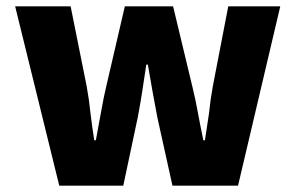

<svg xmlns="http://www.w3.org/2000/svg" viewBox="-20 -589 937 609"><path d="M28 -569H204L255 -315Q263 -271 267 -230Q272 -187 279 -144H284L300 -231Q310 -287 317 -315L376 -569H529L590 -315Q601 -270 608 -230Q613 -202 625 -144H630Q634 -168 643 -230Q647 -271 655 -315L704 -569H869L735 0H527L479 -217L464 -298L449 -384H444L431 -298Q427 -271 417 -217L371 0H168Z"/></svg>

Font: Merged Yaku Han JP Black
Style: Regular
Weight: 900
Designer: Ryoko NISHIZUKA 西塚涼子 (kana, bopomofo & ideographs); Paul D. Hunt (Latin, Greek & Cyrillic); Sandoll Communications 산돌커뮤니
Foundry: Adobe
Version: Version 2.004